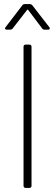

<svg xmlns="http://www.w3.org/2000/svg" viewBox="-20 -918 269 938"><path d="M13 -773H29C34 -773 39 -775 42 -779L112 -869C114 -872 117 -871 118 -869L186 -779C189 -774 194 -773 199 -773H215C223 -773 226 -779 221 -785L138 -892C135 -896 130 -898 125 -898H102C97 -898 92 -897 89 -892L7 -785C2 -779 5 -773 13 -773ZM105 0H124C130 0 134 -4 134 -10V-690C134 -696 130 -700 124 -700H105C99 -700 95 -696 95 -690V-10C95 -4 99 0 105 0Z"/></svg>

Font: Barlow ExtraLight
Style: Regular
Weight: 275
Designer: Jeremy Tribby
Foundry: Tribby Type
Version: Version 1.422;hotconv 1.0.109;makeotfexe 2.5.65596